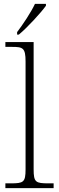

<svg xmlns="http://www.w3.org/2000/svg" viewBox="-20 -979 307 999"><path d="M69 -812V-799H78C122 -835 194 -914 219 -949V-959H162C141 -914 98 -850 69 -812ZM8 0H259V-25H233C166 -25 155 -30 155 -98V-760H8V-735H43C99 -735 113 -730 113 -659V-98C113 -30 102 -25 35 -25H8Z"/></svg>

Font: Noto Serif Telugu ExtraLight
Style: Regular
Weight: 200
Designer: Jelle Bosma - Monotype Design Team
Foundry: Monotype Imaging Inc.
Version: Version 2.005